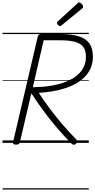

<svg xmlns="http://www.w3.org/2000/svg" viewBox="-20 -1149 767 1544"><path d="M109 14Q95 14 88.5 9.5Q82 5 85 -6L284 -856Q286 -866 293 -870.5Q300 -875 315 -875H466Q554 -875 612 -857.5Q670 -840 698.5 -800.5Q727 -761 727 -694Q727 -645 711 -605.5Q695 -566 665 -534.5Q635 -503 595 -479.5Q555 -456 506 -440Q457 -424 403 -415Q349 -406 292 -402Q333 -339 380.5 -275.5Q428 -212 481 -150Q534 -88 594 -27Q602 -20 602.5 -11.5Q603 -3 590 8Q579 17 570 15Q561 13 551 2Q490 -60 433.5 -126.5Q377 -193 326.5 -262Q276 -331 232 -399L140 -5Q137 5 130.5 9.5Q124 14 109 14ZM244 -447Q284 -448 326.5 -451.5Q369 -455 410.5 -463Q452 -471 490.5 -484Q529 -497 561.5 -516Q594 -535 618.5 -560.5Q643 -586 657 -618.5Q671 -651 671 -692Q671 -743 649 -772Q627 -801 581.5 -813Q536 -825 464 -825H331ZM463 -939Q456 -939 447 -948Q438 -957 438 -963Q438 -966 438.5 -969Q439 -972 444 -976L601 -1120Q605 -1124 608 -1126.5Q611 -1129 616 -1129Q622 -1129 630 -1123.5Q638 -1118 643 -1110.5Q648 -1103 648 -1096Q648 -1093 647 -1089.5Q646 -1086 641 -1081L476 -946Q472 -943 469 -941Q466 -939 463 -939ZM0 365H694V375H0ZM0 -20H694V0H0ZM0 -505H694V-500H0ZM0 -885H694V-875H0Z"/></svg>

Font: Playwrite AT Guides
Style: Italic
Weight: 400
Italic angle: -13.0072°
Designer: Veronika Burian, José Scaglione
Foundry: TypeTogether
Version: Version 1.002